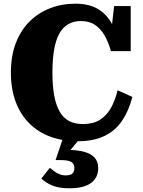

<svg xmlns="http://www.w3.org/2000/svg" viewBox="-20 -748 775 1040"><path d="M419 -634Q379 -634 349.5 -617Q320 -600 301 -565.5Q282 -531 273 -478Q264 -425 264 -355Q264 -281 274 -228.5Q284 -176 304 -142Q324 -108 355 -92Q386 -76 430 -76Q484 -76 520.5 -98.5Q557 -121 580.5 -162.5Q604 -204 617 -259L697 -223Q678 -149 642 -95Q606 -41 547 -12Q488 17 402 17Q321 17 254.5 -7Q188 -31 139.5 -79Q91 -127 65 -196.5Q39 -266 39 -355Q39 -446 66 -515.5Q93 -585 140.5 -632Q188 -679 251.5 -703.5Q315 -728 388 -728Q462 -728 510 -699.5Q558 -671 585 -621Q612 -571 625 -504L578 -536L598 -715H688V-471H581Q567 -521 545.5 -557.5Q524 -594 493.5 -614Q463 -634 419 -634ZM419 -5 349 80 344 64Q399 64 436.5 74.5Q474 85 493 106.5Q512 128 512 162Q512 192 500 213Q488 234 467.5 247Q447 260 418.5 266Q390 272 357 272Q301 272 265 257.5Q229 243 204 219L250 161Q261 170 273.5 179.5Q286 189 302 195.5Q318 202 337 202Q362 202 372.5 191.5Q383 181 383 161Q383 141 367.5 130Q352 119 306 119H281L323 -5Z"/></svg>

Font: Roboto Serif ExtraBold
Style: Regular
Weight: 800
Designer: Greg Gazdowicz
Foundry: Commercial Type
Version: Version 1.008